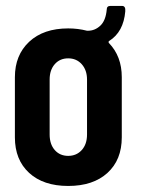

<svg xmlns="http://www.w3.org/2000/svg" viewBox="-20 -614 470 642"><path d="M345.2 -477.1Q341.3 -474.6 344.2 -470.2Q387.2 -425.8 387.2 -356V-154.8Q387.2 -79.6 339.4 -35.9Q291.5 7.8 208 7.8Q125 7.8 77.4 -35.9Q29.8 -79.6 29.8 -154.8V-356Q29.8 -429.7 77.6 -474.4Q125.5 -519 208 -519Q240.7 -519 271 -511.2H273.9Q297.4 -511.2 315.4 -528.1Q333.5 -544.9 336.9 -582Q336.9 -594.2 349.1 -594.2H388.2Q400.4 -594.2 398.9 -576.2Q393.1 -507.3 345.2 -477.1ZM271 -348.1Q271 -379.4 253.4 -399.2Q235.8 -418.9 208 -418.9Q180.2 -418.9 163.1 -399.4Q146 -379.9 146 -348.1V-164.1Q146 -131.8 163.1 -112.3Q180.2 -92.8 208 -92.8Q235.8 -92.8 253.4 -112.3Q271 -131.8 271 -164.1Z"/></svg>

Font: Barlow Condensed SemiBold
Style: Regular
Weight: 600
Width: 3
Designer: Jeremy Tribby
Foundry: Tribby Type
Version: Version 1.422;hotconv 1.0.109;makeotfexe 2.5.65596